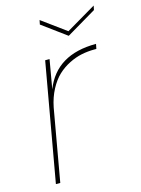

<svg xmlns="http://www.w3.org/2000/svg" viewBox="-111 -782 623 847"><g transform="rotate(-15 201.0 -359.0)"><path d="M57.1 0H37.1L132.8 -540H152.8L129.9 -408.2Q186 -551.8 368.2 -551.8L363.8 -529.8H355Q324.7 -529.8 296.1 -523.9Q267.6 -518.1 238.3 -503.4Q209 -488.8 185.3 -466.6Q161.6 -444.3 142.8 -408.9Q124 -373.5 115.2 -329.1ZM265.1 -637.2 401.9 -717.8 397.9 -698.2 261.2 -617.2 150.9 -698.2 154.8 -717.8Z"/></g></svg>

Font: SVN-Poppins Thin
Style: Italic
Weight: 100
Italic angle: -10°
Designer: Ninad Kale (Devanagari), Jonny Pinhorn (Latin)
Foundry: Indian Type Foundry
Version: Version 3.002 2017